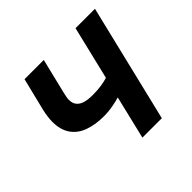

<svg xmlns="http://www.w3.org/2000/svg" viewBox="-134 -663 804 804"><g transform="rotate(-45 267.5 -261.0)"><path d="M282 0 328 -192Q312 -187 285.5 -182Q259 -177 231 -177Q181 -177 142.5 -191Q104 -205 83 -235.5Q62 -266 62 -313Q62 -327 64 -342.5Q66 -358 70 -376L106 -522H220L182 -366Q180 -356 178 -347Q176 -338 176 -330Q176 -308 187 -295.5Q198 -283 217 -278Q236 -273 261 -273Q290 -273 312.5 -276.5Q335 -280 351 -285L408 -522H523L397 0Z"/></g></svg>

Font: Ubuntu Sans SemiBold
Style: Italic
Weight: 600
Italic angle: -13.5°
Designer: Dalton Maag Ltd
Foundry: Dalton Maag Ltd
Version: Version 1.006